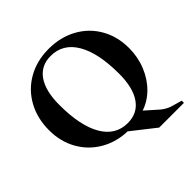

<svg xmlns="http://www.w3.org/2000/svg" viewBox="-213 -902 1224 1224"><g transform="rotate(-45 399.0 -289.5)"><path d="M376.8 7.6 390.4 12.6Q286.8 10.8 205.5 -36Q124.2 -82.8 78.7 -163.9Q33.2 -245 33.2 -347Q33.2 -454 79.5 -538Q125.8 -622 209 -669Q292.2 -716 398 -716Q504.2 -716 587.7 -670.3Q671.2 -624.6 718 -542.8Q764.8 -461 764.8 -357Q764.8 -276.4 735.7 -204.6Q706.6 -132.8 654.7 -82Q602.8 -31.2 536.6 -11.4L535.2 -21.4L627.8 60.8Q640.4 71.8 658.5 82Q676.6 92.2 691.8 96.8L764.8 117.8V137.4H541.8ZM604.2 -286Q604.2 -473.4 544.8 -574.2Q485.4 -675 375 -675Q287.6 -675 240.7 -607.7Q193.8 -540.4 193.8 -415Q193.8 -226.6 252.7 -125.4Q311.6 -24.2 421 -24.2Q509.4 -24.2 556.8 -92.2Q604.2 -160.2 604.2 -286Z"/></g></svg>

Font: Wittgenstein
Style: Regular
Weight: 400
Designer: Jörg Drees
Foundry: Jörg Drees
Version: Version 1.003;Glyphs 3.1.2 (3151)